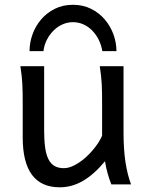

<svg xmlns="http://www.w3.org/2000/svg" viewBox="-20 -777 619 809"><path d="M449.2 0Q445.8 -8.3 441.9 -19.5Q438 -30.8 434.3 -43.5Q430.7 -56.2 427.5 -70.1Q424.3 -84 422.4 -97.7Q377.9 -43.5 330.8 -15.6Q283.7 12.2 231.9 12.2Q75.7 12.2 75.7 -197.8V-341.8Q75.7 -365.2 75.4 -384.3Q75.2 -403.3 74.2 -421.1Q73.2 -439 71.3 -457.5Q69.3 -476.1 65.9 -498H166V-227.1Q166 -185.5 170.2 -155.5Q174.3 -125.5 184.1 -106.2Q193.8 -86.9 209.7 -77.6Q225.6 -68.4 249 -68.4Q270.5 -68.4 294.9 -81.3Q319.3 -94.2 341.6 -114.3Q363.8 -134.3 382.1 -158.4Q400.4 -182.6 410.2 -205.1V-341.8Q410.2 -365.7 409.9 -385Q409.7 -404.3 408.7 -421.9Q407.7 -439.5 405.8 -457.5Q403.8 -475.6 400.4 -498H500.5V-219.7Q500.5 -148.4 508.5 -95Q516.6 -41.5 532.2 0ZM411.1 -561.5Q407.2 -586.4 396.5 -608.4Q385.7 -630.4 369.6 -647.2Q353.5 -664.1 332.5 -673.8Q311.5 -683.6 287.6 -683.6Q263.7 -683.6 242.4 -673.8Q221.2 -664.1 204.6 -647.2Q188 -630.4 177 -608.4Q166 -586.4 163.1 -561.5H104.5Q104.5 -597.2 116.9 -632.1Q129.4 -667 153.1 -694.8Q176.8 -722.7 210.7 -739.7Q244.6 -756.8 287.6 -756.8Q330.1 -756.8 364 -739.7Q397.9 -722.7 421.6 -694.8Q445.3 -667 458 -632.1Q470.7 -597.2 470.7 -561.5Z"/></svg>

Font: Andika FrenchTight
Style: Regular
Weight: 400
Designer: Victor Gaultney, Annie Olsen, Julie Remington, Don Collingsworth, Eric Hays, Becca Hirsbrunner
Foundry: SIL International
Version: Version 5.000 ; Dig1 Dig4Opn Dig7 LnSpcTght